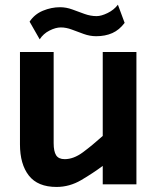

<svg xmlns="http://www.w3.org/2000/svg" viewBox="-20 -766 641 798"><path d="M215 11Q137 11 100 -36.2Q63 -83.5 63 -166V-550H203V-171Q203 -137 213.2 -120.8Q223.5 -104.5 249 -104.5Q286 -104.5 324.5 -133Q363 -161.5 407 -201V-550H547V0H407V-76.5Q366 -46 317.5 -17.5Q269 11 215 11ZM145 -602.5 103 -676Q123.5 -707 158.5 -721.5Q193.5 -736 229.5 -736Q255 -736 280.2 -726.8Q305.5 -717.5 331 -708.2Q356.5 -699 381.5 -699Q401 -699 427.5 -712Q454 -725 470 -746.5L498 -671Q476 -641.5 446.8 -628.5Q417.5 -615.5 380 -615.5Q353.5 -615.5 328 -624.8Q302.5 -634 278.8 -643Q255 -652 233 -652Q211.5 -652 185.8 -639Q160 -626 145 -602.5Z"/></svg>

Font: Junction
Style: Bold
Weight: 700
Designer: Caroline Hadilaksono
Foundry: Caroline Hadilaksono, Tyler Finck, The League of Moveable Type
Version: Version 2.000; ttfautohint (v1.8.3)